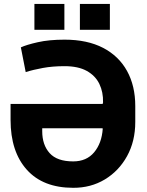

<svg xmlns="http://www.w3.org/2000/svg" viewBox="-20 -917 724 948"><path d="M341.3 10.3Q192.4 10.3 112.3 -79.1Q32.2 -168.5 32.2 -324.7V-403.8H486.8L488.8 -411.1Q490.2 -461.9 470.7 -502.4Q451.2 -543 408.7 -566.7Q366.2 -590.3 298.8 -590.3Q239.7 -590.3 191.9 -581.5Q144 -572.8 106.9 -561L83 -683.1Q110.4 -695.8 166.3 -708.5Q222.2 -721.2 298.8 -721.2Q411.1 -721.2 489 -680.7Q566.9 -640.1 607.4 -566.4Q647.9 -492.7 647.9 -393.6V-314.9Q647.9 -219.7 607.4 -146.2Q566.9 -72.8 497.6 -31Q428.2 10.7 341.3 10.3ZM341.3 -120.1Q407.2 -120.1 444.8 -165Q482.4 -210 487.3 -281.2L485.8 -283.7H188.5V-269Q188.5 -201.7 225.1 -160.9Q261.7 -120.1 341.3 -120.1ZM374.5 -770V-897.5H522.5V-770ZM149.9 -770V-897.5H297.9V-770Z"/></svg>

Font: Roboto Slab ExtraBold
Style: Regular
Weight: 800
Designer: Google
Version: Version 2.001; ttfautohint (v1.8.3)